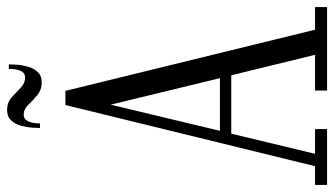

<svg xmlns="http://www.w3.org/2000/svg" viewBox="-222 -724 945 543"><g transform="rotate(-90 250.5 -452.5)"><path d="M-1 0V-34H52L225 -740H265L438 -34H502V0H266V-34H367L309 -271H144L87 -34H157V0ZM226 -612 152 -303H301ZM289 -807Q268 -807 253 -819.5Q238 -832 225.5 -845Q213 -858 198 -858Q185 -858 179 -845.5Q173 -833 173 -812H160Q160 -820 161 -835Q162 -850 166.5 -866Q171 -882 181.5 -893.5Q192 -905 211 -905Q232 -905 246.5 -892Q261 -879 274 -866.5Q287 -854 302 -854Q316 -854 321.5 -866.5Q327 -879 327 -900H340Q340 -893 339 -877.5Q338 -862 333.5 -846Q329 -830 318.5 -818.5Q308 -807 289 -807Z"/></g></svg>

Font: Xanh Mono
Style: Regular
Weight: 400
Monospace: yes
Designer: Lam Bao, Duy Dao
Foundry: Yellow Type Foundry
Version: Version 3.101; ttfautohint (v1.8.3)